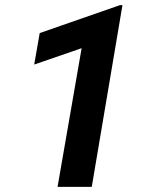

<svg xmlns="http://www.w3.org/2000/svg" viewBox="-20 -731 627 751"><path d="M338.9 0H205.1L299.3 -542.5L113.8 -478.5L135.3 -601.6L449.2 -710.9H459Z"/></svg>

Font: Roboto Mono
Style: Bold Italic
Weight: 700
Designer: Google
Version: Version 2.000985; 2015; ttfautohint (v1.3)